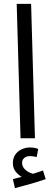

<svg xmlns="http://www.w3.org/2000/svg" viewBox="-20 -720 268 1000"><path d="M87 0 67 -700H142L162 0ZM58 260 47 213Q69 207 83.5 203.5Q98 200 116 196L111 210Q88 202 67.5 181Q47 160 47 130Q47 104 59.5 85.5Q72 67 93 57.5Q114 48 137 48Q146 48 157 49.5Q168 51 179 56L171 98Q163 96 154.5 94.5Q146 93 137 93Q117 93 106 103Q95 113 95 128Q95 146 107 159Q119 172 134.5 179Q150 186 159 186L122 193Q147 187 167 180.5Q187 174 204 168L218 213Q197 220 168.5 229Q140 238 111 245.5Q82 253 58 260Z"/></svg>

Font: Noto Sans Arabic Condensed
Style: Regular
Weight: 400
Width: 3
Designer: Monotype Design Team, Nadine Chahine, Nizar Qandah and Khaled Hosny
Foundry: Monotype Imaging Inc.
Version: Version 2.012